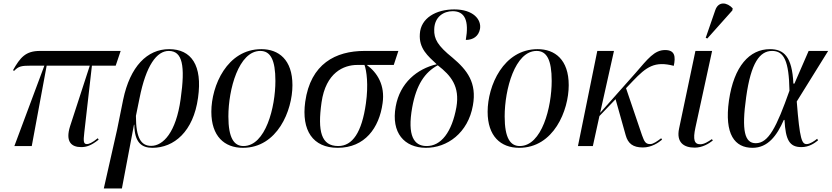

<svg xmlns="http://www.w3.org/2000/svg" viewBox="-20 -823 4687 1082"><path d="M61 0H159L243 -453H486L375 -112C347 -24 383 6 437 6C467 6 493 -2 536 -36L531 -44C498 -17 480 -11 470 -11C451 -11 449 -25 455 -76L498 -453H632L660 -536H205C124 -536 94 -499 53 -427L60 -424C85 -450 101 -453 156 -453H230Z M565 239H667L735 -120H737C738 -20 778 10 839 10C960 10 1070 -81 1096 -272C1122 -455 1058 -546 933 -546C810 -546 713 -449 674 -261L640 -93ZM832 -1C776 -1 746 -43 746 -170L766 -268C803 -456 864 -536 931 -536C1008 -536 1025 -454 998 -265C972 -76 899 -1 832 -1Z M1349 10C1543 10 1628 -200 1628 -343C1628 -487 1550 -546 1453 -546C1260 -546 1171 -340 1171 -193C1171 -56 1244 10 1349 10ZM1352 0C1299 0 1267 -45 1267 -167C1267 -319 1325 -536 1447 -536C1504 -536 1532 -486 1532 -367C1532 -219 1477 0 1352 0Z M1883 10C2036 10 2117 -102 2136 -241C2151 -343 2106 -414 2047 -457H2199L2225 -536H2034C1872 -536 1730 -464 1700 -249C1678 -88 1743 10 1883 10ZM1886 0C1790 0 1769 -83 1792 -246C1816 -414 1917 -457 1993 -457H2034C2046 -425 2057 -345 2042 -240C2019 -76 1966 0 1886 0Z M2379 10C2500 11 2618 -74 2645 -229C2668 -357 2613 -428 2530 -498C2447 -565 2425 -603 2427 -658C2429 -730 2482 -760 2531 -760C2600 -760 2624 -706 2605 -598C2647 -598 2677 -619 2685 -660C2694 -713 2647 -770 2540 -770C2437 -770 2351 -721 2346 -632C2340 -549 2392 -507 2441 -461C2330 -435 2234 -356 2210 -223C2183 -74 2259 9 2379 10ZM2382 0C2314 -1 2274 -56 2303 -218C2326 -345 2374 -416 2447 -455C2522 -397 2572 -336 2552 -219C2527 -80 2466 2 2382 0Z M2906 10C3100 10 3185 -200 3185 -343C3185 -487 3107 -546 3010 -546C2817 -546 2728 -340 2728 -193C2728 -56 2801 10 2906 10ZM2909 0C2856 0 2824 -45 2824 -167C2824 -319 2882 -536 3004 -536C3061 -536 3089 -486 3089 -367C3089 -219 3034 0 2909 0Z M3237 0H3321L3358 -169L3449 -264L3506 -61C3519 -14 3547 8 3603 8C3652 8 3691 -19 3711 -36L3706 -44C3685 -28 3662 -11 3644 -11C3617 -11 3611 -26 3598 -61L3508 -326L3546 -366C3623 -447 3670 -480 3777 -452C3788 -504 3784 -541 3728 -541C3668 -541 3631 -492 3561 -411L3362 -187L3440 -536H3346Z M3966 -606 4107 -764 4109 -776C4078 -810 4029 -818 4011 -766L3957 -610ZM3895 9C3938 9 3974 -13 3997 -31L3992 -39C3971 -25 3949 -10 3926 -10C3893 -10 3884 -35 3899 -104L3993 -536H3899L3807 -99C3790 -20 3834 9 3895 9Z M4221 10C4307 10 4358 -58 4397 -147H4401C4407 -34 4429 6 4496 6C4540 6 4570 -16 4590 -32L4585 -41C4572 -30 4545 -11 4526 -11C4499 -11 4487 -35 4470 -251L4647 -536H4537L4457 -352H4451C4444 -505 4397 -546 4319 -546C4204 -546 4116 -450 4088 -257C4061 -65 4121 10 4221 10ZM4239 -16C4177 -16 4158 -85 4185 -276C4212 -470 4262 -536 4331 -536C4398 -536 4426 -480 4429 -312C4356 -106 4311 -16 4239 -16Z"/></svg>

Font: Noto Serif Display SemiCondensed
Style: Italic
Weight: 400
Width: 4
Italic angle: -12°
Designer: Monotype Design Team
Foundry: Monotype Imaging Inc.
Version: Version 2.009